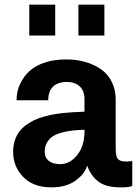

<svg xmlns="http://www.w3.org/2000/svg" viewBox="-20 -788 594 820"><path d="M105 -636.2V-768.1H215.8V-636.2ZM314.9 -636.2V-768.1H425.8V-636.2ZM494.1 12.2Q432.1 12.2 399.4 -13.2Q366.7 -38.6 352.1 -81.1Q343.3 -46.4 303.2 -17.1Q263.2 12.2 199.2 12.2Q122.6 12.2 79.3 -32Q36.1 -76.2 36.1 -140.1Q36.1 -166 43.2 -187.7Q50.3 -209.5 62 -225.3Q73.7 -241.2 91.3 -253.9Q108.9 -266.6 126.7 -275.1Q144.5 -283.7 168 -290Q191.4 -296.4 210.7 -299.8Q230 -303.2 253.9 -305.7Q277.8 -308.1 293.2 -308.8Q308.6 -309.6 328.1 -310.5Q336.9 -311 340.8 -311V-363.8Q340.8 -400.4 320.3 -419.2Q299.8 -438 265.1 -438Q227.5 -438 206.8 -418.2Q186 -398.4 186 -359.9H50.8Q50.8 -382.3 56.6 -404.5Q62.5 -426.8 77.6 -450.7Q92.8 -474.6 115.7 -492.7Q138.7 -510.7 176.5 -522.5Q214.4 -534.2 262.2 -534.2Q305.7 -534.2 343.3 -523.7Q380.9 -513.2 410.4 -492.9Q439.9 -472.7 457 -439.2Q474.1 -405.8 474.1 -362.8V-151.9Q474.1 -118.7 483.9 -108.4Q493.7 -98.1 520 -98.1L544.9 -100.1V4.9Q541 12.2 494.1 12.2ZM236.8 -86.9Q278.3 -86.9 309.6 -125.5Q340.8 -164.1 340.8 -228V-233.9Q312.5 -232.9 291.3 -230.7Q270 -228.5 246.1 -222.4Q222.2 -216.3 206.8 -206.5Q191.4 -196.8 181.2 -179.9Q170.9 -163.1 170.9 -140.1Q170.9 -114.7 188.7 -100.8Q206.5 -86.9 236.8 -86.9Z"/></svg>

Font: Standard
Style: Bold
Weight: 400
Designer: Bryce Wilner
Version: Version 2.000;PS 2.0;hotconv 16.6.51;makeotf.lib2.5.65220 DE